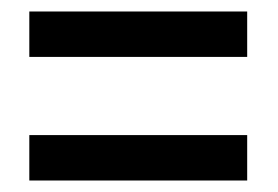

<svg xmlns="http://www.w3.org/2000/svg" viewBox="-20 -519 483 334"><path d="M31 -420V-499H410V-420ZM31 -205V-284H410V-205Z"/></svg>

Font: Noto Sans Thai Looped ExtraCondensed Medium
Style: Regular
Weight: 500
Width: 2
Designer: Sasikarn Vongin, Ben Mitchell
Foundry: The Fontpad Ltd
Version: Version 1.001; ttfautohint (v1.8.4.7-5d5b)